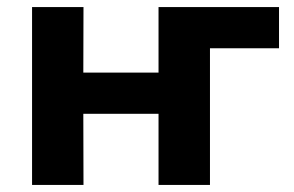

<svg xmlns="http://www.w3.org/2000/svg" viewBox="-20 -525 834 545"><path d="M71 0V-505H217L216.5 -319H430V-505H772V-388H576V0H430V-202H216.5L217 0Z"/></svg>

Font: Geologica Cursive SemiBold
Style: Regular
Weight: 600
Designer: Sindre Bremnes, Frode Helland
Foundry: Monokrom Skriftforlag AS
Version: Version 1.010;gftools[0.9.28]